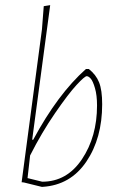

<svg xmlns="http://www.w3.org/2000/svg" viewBox="-20 -722 463 746"><path d="M325 -454Q353 -432 365 -402Q377 -372 377 -317Q377 -185 315.5 -94Q254 -3 146 4H142L73 -13L64 -14L143 -608L150 -698L175 -702L105 -179H109Q204 -356 314 -454ZM317 -426Q309 -426 277.5 -392Q246 -358 194 -282.5Q142 -207 97 -118L87 -30L144 -16Q240 -16 298.5 -103.5Q357 -191 357 -312Q357 -352 349 -379.5Q341 -407 332.5 -416.5Q324 -426 317 -426Z"/></svg>

Font: Alegreya Sans SC Thin
Style: Italic
Weight: 100
Italic angle: -7°
Designer: Juan Pablo del Peral
Foundry: Huerta Tipografica
Version: Version 2.007